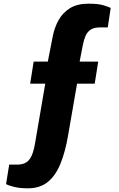

<svg xmlns="http://www.w3.org/2000/svg" viewBox="-20 -820 649 1044"><path d="M132 204Q89 204 58 196.5Q27 189 13 181L30 75H74Q103 75 122 63.5Q141 52 152.5 25.5Q164 -1 171 -43L226 -365H144L163 -485H240L267 -623Q276 -670 298.5 -710.5Q321 -751 360.5 -775.5Q400 -800 461 -800Q514 -800 541.5 -791.5Q569 -783 582 -777L566 -671H523Q492 -671 473.5 -659Q455 -647 445.5 -625.5Q436 -604 430 -573L413 -485H514L495 -365H399L351 -88Q335 7 308 72Q281 137 238.5 170.5Q196 204 132 204Z"/></svg>

Font: Exo Thin ExtraBold
Style: Regular
Weight: 800
Version: Version 2.000